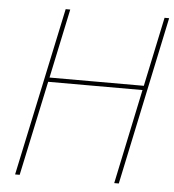

<svg xmlns="http://www.w3.org/2000/svg" viewBox="-51 -747 722 795"><g transform="rotate(5 310.0 -350.0)"><path d="M540 -412H148L209 -700H190L41 0H60L144 -394H536L453 0H472L620 -700H601Z"/></g></svg>

Font: Advent Pro Thin
Style: Italic
Weight: 250
Italic angle: -12°
Version: Version 3.000